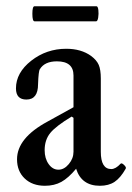

<svg xmlns="http://www.w3.org/2000/svg" viewBox="-20 -580 421 611"><path d="M89.8 -512.2Q83 -512.2 83 -536.1Q83 -560.1 89.8 -560.1H287.1Q291.5 -560.1 293 -548.1Q294.4 -536.1 292.5 -524.2Q290.5 -512.2 286.1 -512.2ZM123 11.2Q83 11.2 58.6 -12Q34.2 -35.2 34.2 -73.2Q34.2 -140.6 130.9 -192.9L213.9 -238.8V-339.8Q213.9 -384.8 161.1 -384.8Q122.1 -384.8 106.9 -359.9Q102.5 -354 101.1 -312Q101.1 -263.2 64 -263.2Q30.8 -263.2 30.8 -298.8Q30.8 -348.6 79.3 -386.7Q127.9 -424.8 190.9 -424.8Q238.3 -424.8 270 -401.9Q287.6 -388.7 294.2 -373.5Q300.8 -358.4 300.8 -330.1V-97.2Q300.8 -42 334 -42Q348.1 -42 363.8 -59.1Q367.2 -62.5 375 -54.9Q382.8 -47.4 379.9 -43Q363.3 -13.7 344.5 -1.2Q325.7 11.2 297.9 11.2Q239.3 11.2 222.2 -43Q197.8 -13.7 175.3 -1.2Q152.8 11.2 123 11.2ZM166 -40Q184.1 -40 199 -57.9Q213.9 -75.7 213.9 -97.2V-205.1L208 -209Q157.7 -178.7 139.9 -156.7Q122.1 -134.8 122.1 -102.1Q122.1 -75.7 134.8 -57.9Q147.5 -40 166 -40Z"/></svg>

Font: Junicode SmCond Medium
Style: Regular
Weight: 500
Width: 4
Designer: Peter S. Baker
Version: Version 2.206